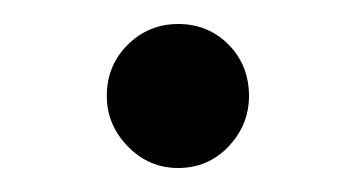

<svg xmlns="http://www.w3.org/2000/svg" viewBox="-20 -327 296 160"><path d="M128.5 -187Q104 -187 86.5 -205Q69 -223 69 -247Q69 -272.5 86.5 -289.8Q104 -307 128.5 -307Q153.5 -307 170.5 -289.8Q187.5 -272.5 187.5 -247Q187.5 -223 170.5 -205Q153.5 -187 128.5 -187Z"/></svg>

Font: Fraunces 9pt S100 Light
Style: Regular
Weight: 300
Version: Version 1.000; ttfautohint (v1.8.3)